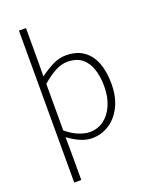

<svg xmlns="http://www.w3.org/2000/svg" viewBox="-184 -891 969 1228"><g transform="rotate(-20 300.0 -277.0)"><path d="M102 240V-794H150V-566L149 -465Q189 -495 235 -519Q281 -543 329 -543Q401 -543 448.5 -509.5Q496 -476 519 -415.5Q542 -355 542 -273Q542 -183 509.5 -118.5Q477 -54 424 -20.5Q371 13 308 13Q271 13 230.5 -4Q190 -21 149 -52L150 46V240ZM307 -29Q361 -29 403 -59.5Q445 -90 469 -145.5Q493 -201 493 -273Q493 -338 476 -390Q459 -442 422 -471.5Q385 -501 323 -501Q284 -501 241 -478.5Q198 -456 150 -414V-97Q195 -60 236 -44.5Q277 -29 307 -29Z"/></g></svg>

Font: Noto Sans SC Thin ExtraLight
Style: Regular
Weight: 250
Version: Version 2.004-H2;hotconv 1.0.118;makeotfexe 2.5.65603